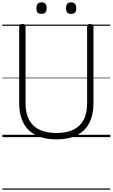

<svg xmlns="http://www.w3.org/2000/svg" viewBox="-20 -1165 957 1631"><path d="M460 19Q383 19 323.5 -1Q264 -21 224 -59.5Q184 -98 163.5 -155.5Q143 -213 143 -288V-942Q143 -952 149 -956.5Q155 -961 170 -961Q184 -961 190.5 -956.5Q197 -952 197 -942V-285Q197 -203 227 -147Q257 -91 315.5 -63Q374 -35 460 -35Q545 -35 603 -63Q661 -91 690.5 -147Q720 -203 720 -285V-942Q720 -952 726.5 -956.5Q733 -961 746 -961Q774 -961 774 -942V-287Q774 -188 738 -119.5Q702 -51 632.5 -16Q563 19 460 19ZM332 -1047Q310 -1047 299.5 -1058.5Q289 -1070 289 -1095Q289 -1121 300 -1133Q311 -1145 332 -1145Q355 -1145 365.5 -1132.5Q376 -1120 376 -1095Q377 -1070 365.5 -1058.5Q354 -1047 332 -1047ZM584 -1047Q562 -1047 551.5 -1058.5Q541 -1070 541 -1095Q541 -1121 551.5 -1133Q562 -1145 584 -1145Q605 -1145 616.5 -1132.5Q628 -1120 628 -1095Q628 -1070 617 -1058.5Q606 -1047 584 -1047ZM0 436H917V446H0ZM0 -20H917V0H0ZM0 -505H917V-500H0ZM0 -956H917V-946H0Z"/></svg>

Font: Playwrite HU Guides
Style: Regular
Weight: 400
Designer: Veronika Burian, José Scaglione
Foundry: TypeTogether
Version: Version 1.003